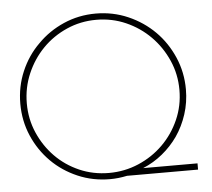

<svg xmlns="http://www.w3.org/2000/svg" viewBox="-51 -764 911 827"><g transform="rotate(-5 404.0 -350.0)"><path d="M466 0Q447 4 428.5 6Q410 8 392 8Q318 8 253 -20Q188 -48 140 -96Q91 -145 63 -210Q35 -275 35 -349Q35 -423 63 -488.5Q91 -554 140 -602Q188 -651 253 -679.5Q318 -708 392 -708Q466 -708 531.5 -679.5Q597 -651 646 -602Q694 -554 722.5 -488.5Q751 -423 751 -349Q751 -293 734.5 -242Q718 -191 689 -149Q661 -109 622.5 -77.5Q584 -46 538 -27H773V0ZM159 -116Q203 -71 262.5 -45Q322 -19 390 -19Q458 -19 518.5 -45Q579 -71 624.5 -116Q670 -161 696.5 -221Q723 -281 723 -349Q723 -417 696.5 -477Q670 -537 625 -582.5Q580 -628 520 -654.5Q460 -681 392 -681Q324 -681 264 -654.5Q204 -628 159.5 -582.5Q115 -537 89 -476.5Q63 -416 63 -348Q63 -280 89 -220.5Q115 -161 159 -116Z"/></g></svg>

Font: Josefin Slab Light
Style: Regular
Weight: 300
Designer: Santiago Orozco
Foundry: Typemade
Version: Version 2.000